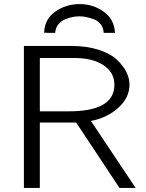

<svg xmlns="http://www.w3.org/2000/svg" viewBox="-20 -920 714 940"><path d="M196 -760Q198 -826 250.5 -863Q303 -900 370 -900Q436 -900 488 -862.5Q540 -825 543 -759H488Q486 -784 473 -801Q460 -818 439.5 -825.5Q419 -833 402.5 -836.5Q386 -840 369 -840Q353 -840 336.5 -837Q320 -834 300 -826Q280 -818 266 -801Q252 -784 250 -759H220ZM97 0V-695H329Q404 -695 462 -676.5Q520 -658 551.5 -628.5Q583 -599 598.5 -568Q614 -537 614 -506Q614 -442 559.5 -392.5Q505 -343 425 -328Q596 -73 644 0H565L353 -320H175V0ZM175 -375H317Q540 -375 540 -505Q540 -565 487 -600.5Q434 -636 345 -636H175Z"/></svg>

Font: Coval
Style: ExtraLight
Weight: 250
Foundry: Context Ltd
Version: Version 001.000